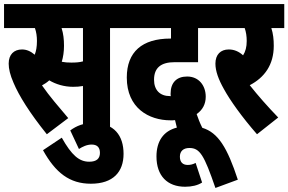

<svg xmlns="http://www.w3.org/2000/svg" viewBox="-20 -642 1428 951"><path d="M212 23 318 -57C270 -114 226 -164 188 -219C201 -226 213 -234 224 -244C256 -225 297 -212 342 -212C359 -212 375 -213 391 -216V0H525V-503H594V-622H0V-503H153C160 -483 163 -462 163 -439C163 -410 159 -389 152 -371C132 -388 112 -397 89 -397C49 -397 23 -372 23 -327C23 -301 30 -271 47 -232C74 -168 126 -84 212 23ZM333 -332C315 -332 301 -333 286 -336C293 -360 297 -386 297 -415C297 -447 294 -475 285 -503H391V-338C373 -333 354 -332 333 -332Z M430 268C541 268 592 209 592 120C592 30 546 -33 441 -33C395 -33 359 -19 328 4L371 96C388 85 410 74 434 74C460 74 475 87 475 115C475 143 459 159 422 159C372 159 335 127 286 40L193 102C255 214 325 268 430 268Z M1047 289 1158 248C1106 90 1061 15 982 -9C970 -33 961 -56 954 -77C983 -97 999 -126 999 -163C999 -218 965 -263 907 -263C855 -263 825 -233 825 -178C825 -174 825 -170 826 -166C824 -166 823 -166 822 -166C772 -166 743 -196 743 -247C743 -306 777 -334 845 -334H961V-503H1034V-622H582V-503H827V-451H824C684 -451 608 -385 608 -258C608 -107 717 -46 825 -46C833 -46 840 -46 847 -47C850 -35 853 -23 856 -10C789 7 755 58 755 133C755 229 809 283 897 283C930 283 960 276 981 262L949 165C936 172 923 175 910 175C886 175 871 162 871 134C871 107 888 91 918 91C970 91 991 126 1047 289Z M1358 -60C1305 -115 1259 -167 1217 -220C1290 -258 1336 -321 1336 -415C1336 -447 1333 -475 1324 -503H1388V-622H1024V-503H1192C1199 -483 1202 -462 1202 -439C1202 -409 1196 -387 1184 -368C1163 -387 1140 -397 1113 -397C1073 -397 1047 -372 1047 -327C1047 -290 1062 -249 1089 -201C1119 -146 1177 -64 1253 23Z"/></svg>

Font: Noto Sans Devanagari ExtraCondensed ExtraBold
Style: Regular
Weight: 800
Width: 2
Designer: Jelle Bosma - Monotype Design Team
Foundry: Monotype Imaging Inc.
Version: Version 2.004